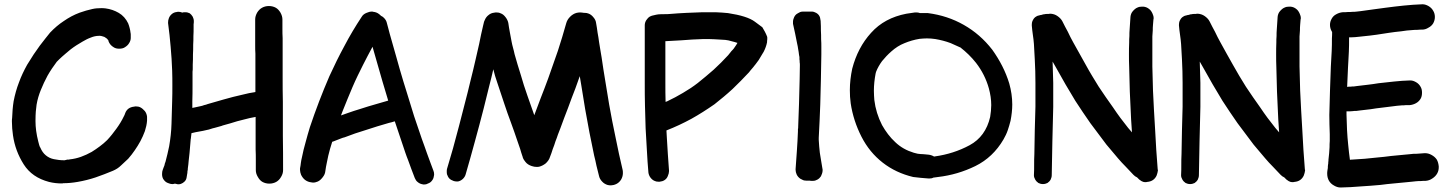

<svg xmlns="http://www.w3.org/2000/svg" viewBox="-20 -792 6603 874"><path d="M87.9 -43.9C113.3 -3.9 151.4 22.5 203.1 36.1C222.7 41 242.2 43 260.7 43C263.7 43 265.6 43 267.6 42C289.1 42 310.5 40 333 36.1C361.3 31.2 388.7 24.4 415 15.6C441.4 6.8 467.8 -3.9 494.1 -14.6C507.8 -20.5 520.5 -28.3 531.2 -39.1C542 -48.8 552.7 -58.6 563.5 -69.3C574.2 -82 585 -94.7 593.8 -108.4C602.5 -121.1 611.3 -134.8 619.1 -149.4C627 -164.1 633.8 -179.7 639.6 -195.3C644.5 -210.9 648.4 -226.6 649.4 -243.2V-260.7C648.4 -269.5 645.5 -278.3 639.6 -286.1C632.8 -293.9 626 -299.8 618.2 -303.7C612.3 -306.6 605.5 -307.6 598.6 -307.6C595.7 -307.6 593.8 -307.6 590.8 -306.6C581.1 -305.7 572.3 -302.7 565.4 -297.9C558.6 -293 552.7 -285.2 549.8 -276.4C548.8 -273.4 547.9 -271.5 546.9 -268.6L543.9 -262.7C534.2 -242.2 522.5 -223.6 509.8 -206.1C497.1 -188.5 483.4 -170.9 467.8 -154.3C457 -143.6 446.3 -134.8 434.6 -126C422.9 -117.2 410.2 -108.4 397.5 -100.6C381.8 -91.8 365.2 -84 348.6 -78.1C332 -72.3 315.4 -68.4 296.9 -66.4C294.9 -65.4 293 -65.4 291 -65.4H286.1L274.4 -62.5H269.5C254.9 -62.5 240.2 -64.5 225.6 -67.4C210.9 -70.3 199.2 -76.2 188.5 -85C177.7 -93.8 169.9 -105.5 164.1 -119.1C161.1 -124 159.2 -127.9 158.2 -132.8C157.2 -137.7 155.3 -142.6 154.3 -147.5C145.5 -181.6 141.6 -212.9 141.6 -239.3V-245.1C141.6 -273.4 143.6 -296.9 146.5 -315.4C150.4 -338.9 157.2 -361.3 166 -382.8C174.8 -404.3 184.6 -425.8 196.3 -447.3C209 -469.7 223.6 -491.2 238.3 -510.7C246.1 -518.6 253.9 -526.4 262.7 -534.2C275.4 -544.9 288.1 -556.6 301.8 -567.4C310.5 -574.2 319.3 -580.1 328.1 -585.9C336.9 -590.8 345.7 -596.7 355.5 -602.5C367.2 -609.4 379.9 -616.2 393.6 -621.1C405.3 -626 418 -628.9 430.7 -628.9H435.5C438.5 -628.9 442.4 -627.9 445.3 -627C448.2 -626 452.1 -625 455.1 -624L463.9 -618.2C466.8 -616.2 468.8 -614.3 470.7 -611.3L472.7 -609.4C473.6 -605.5 474.6 -601.6 477.5 -596.7C482.4 -587.9 489.3 -582 497.1 -577.1C503.9 -572.3 512.7 -570.3 522.5 -570.3C533.2 -570.3 542 -572.3 548.8 -577.1C556.6 -582 563.5 -587.9 568.4 -596.7C573.2 -604.5 575.2 -612.3 575.2 -619.1V-622.1V-632.8C575.2 -635.7 575.2 -639.6 574.2 -642.6C573.2 -650.4 572.3 -657.2 570.3 -664.1C568.4 -670.9 566.4 -678.7 563.5 -685.5C553.7 -706.1 539.1 -722.7 520.5 -733.4C502 -744.1 482.4 -751 460 -753.9C453.1 -754.9 447.3 -754.9 440.4 -754.9C426.8 -754.9 413.1 -753.9 400.4 -751C381.8 -747.1 362.3 -741.2 342.8 -734.4C316.4 -724.6 293 -711.9 270.5 -696.3C248 -681.6 227.5 -664.1 208 -643.6C195.3 -627.9 179.7 -608.4 161.1 -584C143.6 -560.5 124 -531.2 103.5 -497.1C88.9 -470.7 76.2 -444.3 66.4 -417C55.7 -389.6 47.9 -361.3 42 -331.1C38.1 -306.6 36.1 -281.2 35.2 -254.9C34.2 -250 34.2 -244.1 34.2 -239.3C34.2 -217.8 36.1 -196.3 39.1 -175.8C45.9 -127.9 62.5 -84 87.9 -43.9Z M1153.3 12.7C1159.2 23.4 1166 31.2 1174.8 36.1C1183.6 41 1194.3 43.9 1206.1 43.9C1217.8 43.9 1228.5 41 1237.3 36.1C1246.1 31.2 1253.9 23.4 1259.8 12.7C1265.6 2.9 1268.6 -6.8 1268.6 -17.6C1268.6 -69.3 1268.6 -122.1 1267.6 -173.8V-329.1C1266.6 -365.2 1266.6 -402.3 1266.6 -438.5V-618.2C1265.6 -632.8 1265.6 -646.5 1265.6 -661.1V-703.1C1265.6 -713.9 1262.7 -723.6 1256.8 -734.4C1251 -744.1 1244.1 -752 1235.4 -756.8C1226.6 -761.7 1215.8 -764.6 1204.1 -764.6C1192.4 -764.6 1181.6 -761.7 1172.9 -756.8C1164.1 -752 1156.2 -744.1 1150.4 -734.4C1144.5 -723.6 1141.6 -713.9 1141.6 -703.1V-583C1141.6 -571.3 1141.6 -559.6 1142.6 -547.9V-437.5V-373C1123 -370.1 1103.5 -366.2 1085 -361.3C1055.7 -354.5 1026.4 -347.7 997.1 -338.9L925.8 -318.4C920.9 -316.4 915 -314.5 909.2 -313.5C904.3 -311.5 898.4 -309.6 892.6 -308.6L865.2 -302.7C862.3 -301.8 858.4 -301.8 855.5 -300.8V-331.1C856.4 -355.5 856.4 -378.9 856.4 -403.3V-442.4V-446.3V-465.8C857.4 -471.7 857.4 -477.5 857.4 -482.4V-498C858.4 -512.7 858.4 -528.3 858.4 -543.9C859.4 -558.6 859.4 -574.2 859.4 -588.9C860.4 -601.6 860.4 -615.2 860.4 -627.9C861.3 -640.6 861.3 -654.3 861.3 -667V-681.6C862.3 -686.5 862.3 -691.4 862.3 -696.3C862.3 -703.1 860.4 -709 857.4 -715.8C853.5 -722.7 848.6 -727.5 843.8 -731.4C837.9 -734.4 831.1 -736.3 823.2 -736.3H819.3C815.4 -736.3 811.5 -735.4 808.6 -734.4C808.6 -735.4 808.6 -735.4 807.6 -735.4C802.7 -737.3 797.9 -738.3 793 -738.3C790 -738.3 787.1 -738.3 784.2 -737.3C775.4 -736.3 768.6 -733.4 762.7 -728.5C756.8 -723.6 752 -717.8 749 -710C746.1 -703.1 745.1 -696.3 745.1 -690.4V-686.5C750 -650.4 753.9 -614.3 756.8 -579.1C759.8 -543 762.7 -506.8 763.7 -470.7C764.6 -448.2 764.6 -424.8 764.6 -401.4C764.6 -378.9 764.6 -355.5 763.7 -332C762.7 -296.9 761.7 -262.7 760.7 -228.5C759.8 -194.3 755.9 -160.2 750 -126L742.2 -90.8L733.4 -55.7C732.4 -52.7 731.4 -50.8 730.5 -47.9C729.5 -44.9 729.5 -42 728.5 -39.1L724.6 -29.3C723.6 -26.4 721.7 -22.5 720.7 -18.6C718.8 -13.7 717.8 -7.8 717.8 -1V4.9C718.8 13.7 720.7 20.5 725.6 26.4C730.5 33.2 736.3 38.1 744.1 41C751 43.9 757.8 45.9 764.6 45.9H767.6C770.5 44.9 773.4 44.9 776.4 43.9C779.3 44.9 782.2 44.9 785.2 45.9C788.1 46.9 790 46.9 793 46.9C796.9 46.9 800.8 45.9 803.7 44.9C809.6 43 815.4 39.1 820.3 34.2C825.2 29.3 828.1 23.4 829.1 17.6L831.1 5.9C832 2 832 -2 833 -4.9C833 -8.8 833 -12.7 834 -15.6C835 -18.6 835 -22.5 835 -25.4C836.9 -37.1 837.9 -48.8 838.9 -60.5L842.8 -95.7C843.8 -107.4 844.7 -119.1 845.7 -129.9C846.7 -137.7 846.7 -145.5 847.7 -153.3C847.7 -155.3 847.7 -157.2 848.6 -160.2C849.6 -168.9 850.6 -176.8 851.6 -185.5C852.5 -186.5 853.5 -186.5 854.5 -186.5C865.2 -189.5 877 -191.4 887.7 -193.4C898.4 -195.3 910.2 -197.3 920.9 -200.2C927.7 -201.2 933.6 -203.1 939.5 -205.1C945.3 -207 951.2 -209 957 -210C981.4 -216.8 993.2 -219.7 993.2 -220.7L1028.3 -230.5C1048.8 -237.3 1070.3 -243.2 1090.8 -248C1108.4 -252.9 1126 -256.8 1143.6 -259.8V-111.3C1144.5 -95.7 1144.5 -80.1 1144.5 -64.5V-17.6C1144.5 -6.8 1147.5 2.9 1153.3 12.7ZM853.5 -211.9V-206.1V-211.9Z M1852.5 -22.5 1868.2 18.6C1871.1 25.4 1875 32.2 1881.8 37.1C1888.7 43 1896.5 45.9 1903.3 46.9C1906.2 47.9 1908.2 47.9 1910.2 47.9C1916 47.9 1921.9 46.9 1926.8 43.9C1935.5 41 1941.4 37.1 1946.3 30.3C1951.2 24.4 1954.1 17.6 1955.1 8.8C1956.1 5.9 1956.1 3.9 1956.1 1C1956.1 -4.9 1955.1 -9.8 1953.1 -14.6C1948.2 -27.3 1943.4 -41 1938.5 -53.7C1933.6 -67.4 1928.7 -81.1 1923.8 -93.8L1912.1 -127L1900.4 -159.2L1865.2 -262.7C1854.5 -297.9 1843.8 -333 1833 -367.2C1821.3 -403.3 1810.5 -440.4 1799.8 -476.6C1789.1 -513.7 1779.3 -550.8 1768.6 -586.9C1763.7 -603.5 1758.8 -621.1 1753.9 -638.7C1749 -656.2 1745.1 -673.8 1740.2 -690.4C1738.3 -697.3 1734.4 -704.1 1727.5 -710.9C1723.6 -714.8 1719.7 -717.8 1714.8 -719.7C1711.9 -722.7 1709 -724.6 1706.1 -727.5C1697.3 -734.4 1688.5 -737.3 1678.7 -738.3C1676.8 -739.3 1674.8 -739.3 1672.9 -739.3C1665 -739.3 1657.2 -737.3 1648.4 -733.4C1638.7 -729.5 1630.9 -723.6 1626 -714.8C1597.7 -671.9 1571.3 -627.9 1547.9 -583C1523.4 -538.1 1501 -492.2 1479.5 -445.3C1462.9 -407.2 1447.3 -368.2 1432.6 -330.1C1418 -291 1403.3 -252 1390.6 -212.9C1383.8 -190.4 1377 -167 1371.1 -144.5C1364.3 -122.1 1359.4 -99.6 1354.5 -76.2C1352.5 -67.4 1350.6 -59.6 1349.6 -50.8C1348.6 -42 1347.7 -34.2 1345.7 -25.4V-18.6C1345.7 -11.7 1347.7 -3.9 1350.6 3.9C1355.5 13.7 1361.3 21.5 1369.1 27.3C1377 33.2 1386.7 37.1 1397.5 38.1C1400.4 39.1 1403.3 39.1 1406.2 39.1C1413.1 39.1 1419.9 37.1 1426.8 34.2C1435.5 30.3 1442.4 23.4 1449.2 14.6C1456.1 5.9 1460 -2.9 1460.9 -12.7C1461.9 -19.5 1462.9 -25.4 1463.9 -32.2L1467.8 -51.8C1471.7 -73.2 1476.6 -93.8 1482.4 -114.3L1492.2 -146.5C1494.1 -147.5 1496.1 -147.5 1498 -148.4L1533.2 -162.1C1538.1 -164.1 1543.9 -166 1548.8 -167C1564.5 -172.9 1580.1 -178.7 1596.7 -184.6L1645.5 -200.2C1663.1 -206.1 1680.7 -211.9 1697.3 -216.8L1750 -232.4C1758.8 -234.4 1766.6 -236.3 1775.4 -239.3H1777.3L1825.2 -96.7C1829.1 -85.9 1833 -74.2 1837.9 -62.5C1842.8 -49.8 1847.7 -36.1 1852.5 -22.5ZM1540 -287.1C1554.7 -323.2 1569.3 -360.4 1585 -396.5C1599.6 -430.7 1616.2 -463.9 1632.8 -497.1C1646.5 -524.4 1661.1 -551.8 1675.8 -579.1C1682.6 -553.7 1690.4 -528.3 1697.3 -503.9C1712.9 -449.2 1728.5 -394.5 1745.1 -340.8L1747.1 -334C1730.5 -329.1 1712.9 -324.2 1696.3 -319.3C1668.9 -311.5 1642.6 -303.7 1616.2 -294.9C1599.6 -290 1582 -284.2 1565.4 -278.3C1554.7 -274.4 1543 -270.5 1532.2 -266.6C1535.2 -273.4 1537.1 -280.3 1540 -287.1Z M2358.4 -80.1C2359.4 -79.1 2359.4 -77.1 2359.4 -76.2C2362.3 -67.4 2367.2 -60.5 2372.1 -54.7C2378.9 -45.9 2388.7 -40 2400.4 -36.1C2408.2 -33.2 2416 -32.2 2423.8 -32.2C2426.8 -32.2 2430.7 -32.2 2434.6 -33.2C2445.3 -36.1 2455.1 -41 2464.8 -48.8C2473.6 -57.6 2480.5 -66.4 2483.4 -77.1C2488.3 -88.9 2492.2 -100.6 2496.1 -113.3C2501 -125 2504.9 -136.7 2508.8 -149.4C2512.7 -159.2 2516.6 -168.9 2519.5 -178.7C2523.4 -189.5 2527.3 -199.2 2531.2 -209C2542 -239.3 2553.7 -269.5 2565.4 -299.8C2576.2 -330.1 2587.9 -360.4 2599.6 -390.6C2606.4 -409.2 2612.3 -426.8 2619.1 -445.3L2626 -404.3L2643.6 -295.9C2650.4 -260.7 2656.2 -225.6 2663.1 -189.5L2684.6 -84C2688.5 -68.4 2692.4 -52.7 2695.3 -37.1L2707 9.8C2709 18.6 2713.9 27.3 2720.7 34.2C2727.5 42 2736.3 46.9 2745.1 49.8C2750 50.8 2753.9 51.8 2758.8 51.8C2763.7 51.8 2768.6 50.8 2774.4 49.8C2784.2 46.9 2792 43 2798.8 36.1C2805.7 29.3 2810.5 21.5 2813.5 10.7C2814.5 5.9 2815.4 2 2815.4 -2V-5.9C2815.4 -9.8 2815.4 -13.7 2814.5 -17.6C2802.7 -67.4 2792 -116.2 2782.2 -166C2771.5 -215.8 2761.7 -266.6 2752.9 -316.4C2747.1 -351.6 2741.2 -386.7 2735.4 -422.9C2729.5 -459 2723.6 -494.1 2718.8 -529.3L2712.9 -564.5C2710.9 -577.1 2709 -588.9 2707 -600.6C2705.1 -615.2 2703.1 -628.9 2700.2 -643.6C2698.2 -658.2 2696.3 -672.9 2693.4 -687.5C2692.4 -696.3 2688.5 -705.1 2681.6 -712.9C2674.8 -721.7 2667 -727.5 2658.2 -730.5C2653.3 -732.4 2648.4 -733.4 2642.6 -733.4H2638.7C2631.8 -734.4 2626 -735.4 2620.1 -735.4C2615.2 -735.4 2609.4 -734.4 2604.5 -733.4C2593.8 -730.5 2584 -724.6 2575.2 -715.8C2566.4 -707 2560.5 -697.3 2557.6 -686.5C2545.9 -644.5 2533.2 -602.5 2519.5 -560.5C2504.9 -518.6 2490.2 -477.5 2475.6 -435.5C2464.8 -405.3 2453.1 -376 2441.4 -345.7C2431.6 -320.3 2421.9 -293.9 2412.1 -267.6L2380.9 -356.4C2370.1 -387.7 2359.4 -418.9 2350.6 -451.2C2340.8 -482.4 2331.1 -513.7 2322.3 -545.9C2320.3 -554.7 2318.4 -564.5 2315.4 -574.2C2312.5 -584 2310.5 -593.8 2308.6 -603.5C2305.7 -617.2 2303.7 -630.9 2300.8 -645.5C2297.9 -660.2 2295.9 -673.8 2293.9 -687.5C2292 -696.3 2288.1 -705.1 2281.2 -713.9C2274.4 -722.7 2267.6 -728.5 2258.8 -731.4C2252.9 -734.4 2246.1 -735.4 2239.3 -735.4C2236.3 -735.4 2233.4 -735.4 2230.5 -734.4C2219.7 -733.4 2210.9 -729.5 2204.1 -723.6C2196.3 -717.8 2190.4 -710 2186.5 -700.2C2183.6 -695.3 2182.6 -690.4 2181.6 -685.5C2180.7 -682.6 2180.7 -680.7 2179.7 -677.7L2169.9 -634.8C2167 -620.1 2164.1 -606.4 2161.1 -591.8C2158.2 -580.1 2156.2 -568.4 2153.3 -557.6C2150.4 -545.9 2148.4 -534.2 2145.5 -523.4C2137.7 -489.3 2129.9 -456.1 2121.1 -421.9C2113.3 -387.7 2104.5 -354.5 2095.7 -320.3L2069.3 -217.8L2042 -116.2L2014.6 -22.5C2013.7 -18.6 2013.7 -14.6 2013.7 -11.7C2013.7 -7.8 2013.7 -3.9 2014.6 1C2017.6 8.8 2020.5 15.6 2025.4 20.5C2030.3 25.4 2037.1 29.3 2045.9 32.2C2050.8 33.2 2054.7 34.2 2059.6 34.2C2062.5 34.2 2065.4 34.2 2068.4 33.2C2075.2 31.2 2082 27.3 2087.9 21.5C2093.8 15.6 2097.7 8.8 2099.6 2C2114.3 -47.9 2127.9 -97.7 2141.6 -147.5C2155.3 -197.3 2168.9 -248 2181.6 -297.9C2190.4 -332 2198.2 -366.2 2207 -400.4C2213.9 -425.8 2219.7 -451.2 2225.6 -476.6C2230.5 -456.1 2236.3 -436.5 2243.2 -417L2275.4 -320.3C2285.2 -291 2294.9 -262.7 2305.7 -234.4C2316.4 -206.1 2326.2 -176.8 2335.9 -148.4C2339.8 -136.7 2343.8 -125 2347.7 -114.3C2350.6 -103.5 2354.5 -91.8 2358.4 -80.1Z M2940.4 15.6C2945.3 22.5 2952.1 28.3 2959 31.2C2964.8 34.2 2970.7 35.2 2977.5 35.2H2982.4C2991.2 34.2 2999 32.2 3005.9 27.3C3012.7 22.5 3017.6 16.6 3020.5 7.8C3023.4 1 3025.4 -5.9 3025.4 -12.7V-15.6C3021.5 -65.4 3018.6 -114.3 3015.6 -164.1C3014.6 -175.8 3014.6 -187.5 3013.7 -198.2C3053.7 -213.9 3090.8 -231.4 3127 -251C3162.1 -270.5 3197.3 -293 3232.4 -317.4C3260.7 -339.8 3288.1 -362.3 3314.5 -386.7C3339.8 -411.1 3365.2 -436.5 3389.6 -462.9C3393.6 -467.8 3397.5 -473.6 3402.3 -478.5C3407.2 -483.4 3411.1 -489.3 3415 -494.1C3418 -498 3421.9 -502 3424.8 -506.8L3433.6 -518.6C3441.4 -531.2 3449.2 -543.9 3457 -557.6C3463.9 -571.3 3468.8 -585 3471.7 -599.6C3471.7 -602.5 3471.7 -607.4 3472.7 -613.3V-618.2C3472.7 -622.1 3472.7 -625 3471.7 -626C3468.8 -632.8 3465.8 -640.6 3461.9 -647.5L3450.2 -668L3416 -693.4C3392.6 -710.9 3351.6 -723.6 3293.9 -732.4C3275.4 -734.4 3255.9 -735.4 3236.3 -736.3H3178.7C3154.3 -735.4 3128.9 -734.4 3104.5 -733.4C3080.1 -732.4 3054.7 -730.5 3030.3 -728.5C3021.5 -727.5 3012.7 -727.5 3003.9 -727.5C2995.1 -727.5 2985.4 -727.5 2976.6 -726.6C2969.7 -725.6 2963.9 -724.6 2957 -722.7C2950.2 -721.7 2944.3 -719.7 2938.5 -716.8C2931.6 -712.9 2926.8 -707 2921.9 -700.2C2917 -692.4 2915 -684.6 2915 -676.8V-413.1C2915 -378.9 2915 -344.7 2916 -310.5L2918.9 -208L2924.8 -105.5C2925.8 -88.9 2926.8 -73.2 2927.7 -56.6C2928.7 -40 2930.7 -23.4 2931.6 -6.8C2932.6 1 2935.5 8.8 2940.4 15.6ZM3008.8 -414.1V-604.5C3033.2 -605.5 3056.6 -607.4 3080.1 -608.4C3114.3 -611.3 3149.4 -613.3 3183.6 -614.3C3200.2 -614.3 3215.8 -614.3 3232.4 -613.3C3249 -612.3 3264.6 -611.3 3281.2 -610.4C3291 -609.4 3300.8 -607.4 3309.6 -604.5C3318.4 -602.5 3328.1 -599.6 3336.9 -596.7C3335.9 -594.7 3335 -592.8 3334 -591.8C3333 -589.8 3332 -587.9 3331.1 -586.9C3321.3 -572.3 3316.4 -565.4 3315.4 -565.4C3314.5 -565.4 3307.6 -557.6 3294.9 -541C3273.4 -517.6 3251 -495.1 3228.5 -474.6C3205.1 -454.1 3180.7 -433.6 3156.2 -414.1C3134.8 -397.5 3112.3 -382.8 3088.9 -369.1C3066.4 -355.5 3042 -342.8 3017.6 -331.1L3009.8 -328.1C3008.8 -356.4 3008.8 -385.7 3008.8 -414.1Z M3623 21.5C3626 23.4 3629.9 25.4 3632.8 26.4C3637.7 29.3 3643.6 30.3 3649.4 30.3H3666C3668 31.2 3669.9 31.2 3672.9 31.2H3681.6C3688.5 31.2 3694.3 29.3 3701.2 25.4C3708 21.5 3712.9 16.6 3716.8 10.7C3717.8 9.8 3717.8 7.8 3718.8 5.9C3719.7 3.9 3720.7 2 3721.7 -1C3723.6 -5.9 3724.6 -11.7 3724.6 -16.6C3724.6 -19.5 3724.6 -22.5 3723.6 -25.4L3717.8 -60.5C3715.8 -73.2 3713.9 -85 3711.9 -96.7L3709 -126L3707 -155.3V-165C3710 -215.8 3711.9 -266.6 3713.9 -316.4C3714.8 -354.5 3715.8 -391.6 3716.8 -429.7C3717.8 -467.8 3717.8 -505.9 3718.8 -543.9V-578.1C3718.8 -589.8 3718.8 -601.6 3717.8 -613.3C3717.8 -626 3717.8 -639.6 3716.8 -653.3C3716.8 -666 3716.8 -679.7 3715.8 -692.4C3715.8 -695.3 3715.8 -698.2 3714.8 -701.2C3713.9 -708 3712.9 -713.9 3710 -718.8C3707 -724.6 3702.1 -729.5 3695.3 -733.4C3688.5 -737.3 3681.6 -739.3 3674.8 -739.3H3634.8C3629.9 -739.3 3624 -738.3 3619.1 -735.4C3614.3 -733.4 3610.4 -730.5 3605.5 -727.5C3599.6 -722.7 3595.7 -716.8 3592.8 -708C3590.8 -703.1 3589.8 -699.2 3589.8 -694.3V-690.4V-683.6L3599.6 -638.7L3608.4 -594.7C3610.4 -585.9 3612.3 -577.1 3613.3 -568.4C3615.2 -559.6 3616.2 -550.8 3617.2 -542L3619.1 -532.2V-522.5C3620.1 -517.6 3620.1 -513.7 3620.1 -508.8C3621.1 -503.9 3621.1 -500 3621.1 -495.1V-494.1L3620.1 -432.6C3619.1 -394.5 3618.2 -357.4 3617.2 -320.3L3613.3 -212.9V-208C3612.3 -207 3612.3 -205.1 3612.3 -203.1V-194.3C3611.3 -164.1 3609.4 -134.8 3607.4 -104.5L3604.5 -63.5L3601.6 -22.5V-18.6C3601.6 -11.7 3603.5 -4.9 3606.4 2C3610.4 10.7 3616.2 16.6 3623 21.5Z M3998 -51.8C4038.1 -20.5 4084 1 4136.7 13.7L4171.9 17.6L4207 20.5H4210.9C4217.8 20.5 4223.6 19.5 4228.5 16.6C4236.3 15.6 4243.2 14.6 4250 13.7C4309.6 6.8 4366.2 -9.8 4419.9 -36.1C4473.6 -62.5 4516.6 -103.5 4547.9 -157.2C4555.7 -170.9 4562.5 -184.6 4567.4 -199.2C4572.3 -212.9 4576.2 -227.5 4580.1 -242.2C4585 -267.6 4587.9 -292 4587.9 -316.4C4587.9 -348.6 4583 -380.9 4574.2 -412.1C4557.6 -466.8 4531.2 -517.6 4497.1 -565.4C4460 -613.3 4417 -650.4 4367.2 -678.7C4317.4 -707 4263.7 -724.6 4204.1 -732.4H4168C4163.1 -734.4 4157.2 -735.4 4151.4 -735.4H4145.5L4125 -732.4C4118.2 -731.4 4112.3 -730.5 4105.5 -729.5C4040 -716.8 3986.3 -688.5 3945.3 -642.6C3904.3 -597.7 3876 -543 3859.4 -479.5C3852.5 -447.3 3848.6 -414.1 3848.6 -381.8C3848.6 -361.3 3849.6 -341.8 3852.5 -321.3C3860.4 -268.6 3877 -217.8 3901.4 -169.9C3925.8 -122.1 3958 -83 3998 -51.8ZM4207 -87.9C4188.5 -89.8 4176.8 -90.8 4169.9 -90.8C4163.1 -90.8 4152.3 -92.8 4139.6 -96.7C4107.4 -106.4 4079.1 -122.1 4055.7 -144.5C4031.2 -167 4011.7 -193.4 3995.1 -222.7C3976.6 -258.8 3964.8 -296.9 3960 -336.9C3959 -350.6 3958 -364.3 3958 -378.9C3958 -405.3 3960.9 -430.7 3965.8 -457C3966.8 -460 3966.8 -461.9 3967.8 -464.8C3974.6 -482.4 3984.4 -499 3995.1 -513.7C4007.8 -529.3 4021.5 -543.9 4037.1 -557.6C4055.7 -574.2 4075.2 -586.9 4097.7 -595.7C4119.1 -604.5 4141.6 -611.3 4166 -615.2C4176.8 -616.2 4188.5 -617.2 4199.2 -617.2C4211.9 -617.2 4224.6 -616.2 4237.3 -614.3C4260.7 -610.4 4284.2 -604.5 4307.6 -595.7C4314.5 -592.8 4320.3 -589.8 4327.1 -586.9C4334 -584 4339.8 -581.1 4346.7 -578.1C4347.7 -577.1 4349.6 -577.1 4351.6 -576.2C4377.9 -555.7 4402.3 -532.2 4422.9 -505.9C4450.2 -470.7 4469.7 -431.6 4481.4 -389.6C4488.3 -364.3 4492.2 -338.9 4492.2 -313.5C4492.2 -295.9 4490.2 -278.3 4487.3 -259.8C4473.6 -200.2 4442.4 -157.2 4393.6 -130.9C4344.7 -104.5 4292 -87.9 4236.3 -80.1C4235.4 -80.1 4233.4 -80.1 4232.4 -79.1C4224.6 -84 4215.8 -86.9 4207 -87.9Z M4943.4 -231.4C4967.8 -199.2 4992.2 -166 5016.6 -133.8C5025.4 -123 5034.2 -113.3 5043 -102.5C5051.8 -91.8 5060.5 -82 5069.3 -71.3C5080.1 -58.6 5091.8 -45.9 5104.5 -33.2L5139.6 3.9C5144.5 8.8 5149.4 12.7 5156.2 15.6C5162.1 22.5 5168.9 28.3 5175.8 32.2C5180.7 35.2 5186.5 37.1 5193.4 37.1C5196.3 37.1 5199.2 37.1 5202.1 36.1C5212.9 35.2 5221.7 32.2 5228.5 27.3C5235.4 22.5 5241.2 15.6 5245.1 6.8C5248 -1 5250 -8.8 5251 -16.6C5251 -17.6 5251 -19.5 5250 -20.5C5245.1 -80.1 5241.2 -140.6 5238.3 -200.2C5234.4 -259.8 5231.4 -319.3 5228.5 -379.9C5227.5 -416 5226.6 -453.1 5225.6 -489.3V-626C5226.6 -635.7 5226.6 -645.5 5227.5 -654.3C5227.5 -662.1 5227.5 -669.9 5228.5 -678.7C5229.5 -686.5 5229.5 -694.3 5230.5 -703.1C5231.4 -705.1 5231.4 -707 5231.4 -710C5231.4 -716.8 5229.5 -722.7 5226.6 -729.5C5222.7 -738.3 5217.8 -746.1 5210.9 -751C5204.1 -756.8 5195.3 -760.7 5185.5 -761.7H5177.7C5170.9 -761.7 5164.1 -760.7 5158.2 -757.8C5150.4 -754.9 5143.6 -749 5136.7 -741.2C5129.9 -733.4 5127 -724.6 5126 -715.8L5122.1 -657.2C5121.1 -647.5 5121.1 -637.7 5121.1 -627.9C5120.1 -618.2 5120.1 -608.4 5120.1 -598.6C5119.1 -580.1 5119.1 -561.5 5119.1 -543C5119.1 -524.4 5119.1 -505.9 5120.1 -487.3C5121.1 -450.2 5122.1 -413.1 5123 -375L5128.9 -248L5132.8 -189.5L5115.2 -210C5090.8 -240.2 5068.4 -270.5 5046.9 -302.7C5024.4 -334 5002.9 -365.2 4981.4 -397.5C4960.9 -430.7 4940.4 -463.9 4921.9 -498C4903.3 -531.2 4883.8 -565.4 4865.2 -599.6C4856.4 -615.2 4848.6 -630.9 4840.8 -647.5C4832 -663.1 4824.2 -678.7 4816.4 -694.3C4811.5 -704.1 4803.7 -711.9 4793.9 -718.8C4784.2 -725.6 4774.4 -728.5 4763.7 -729.5C4759.8 -729.5 4755.9 -729.5 4752.9 -728.5H4748C4743.2 -728.5 4739.3 -728.5 4735.4 -727.5C4733.4 -726.6 4731.4 -726.6 4728.5 -726.6L4722.7 -724.6H4720.7C4720.7 -723.6 4720.7 -723.6 4719.7 -723.6H4716.8C4713.9 -722.7 4711.9 -722.7 4710 -721.7C4703.1 -720.7 4697.3 -717.8 4692.4 -713.9C4686.5 -709 4682.6 -703.1 4679.7 -696.3C4677.7 -691.4 4676.8 -685.5 4676.8 -679.7V-675.8C4677.7 -662.1 4679.7 -648.4 4681.6 -633.8C4683.6 -620.1 4685.5 -606.4 4686.5 -591.8L4690.4 -521.5C4692.4 -485.4 4693.4 -450.2 4693.4 -414.1V-306.6C4692.4 -270.5 4691.4 -235.4 4690.4 -199.2C4689.5 -163.1 4689.5 -127 4688.5 -90.8C4687.5 -74.2 4687.5 -58.6 4687.5 -43C4687.5 -26.4 4687.5 -10.7 4686.5 5.9C4686.5 12.7 4688.5 18.6 4692.4 25.4C4696.3 32.2 4701.2 37.1 4707 41C4712.9 43.9 4719.7 45.9 4727.5 45.9C4735.4 45.9 4742.2 43.9 4748 41C4753.9 37.1 4758.8 32.2 4762.7 25.4C4765.6 18.6 4767.6 12.7 4767.6 5.9L4770.5 -149.4L4774.4 -305.7V-415L4771.5 -511.7C4776.4 -502.9 4782.2 -493.2 4787.1 -484.4C4815.4 -432.6 4844.7 -382.8 4875 -333C4897.5 -298.8 4919.9 -264.6 4943.4 -231.4Z M5613.3 -231.4C5637.7 -199.2 5662.1 -166 5686.5 -133.8C5695.3 -123 5704.1 -113.3 5712.9 -102.5C5721.7 -91.8 5730.5 -82 5739.3 -71.3C5750 -58.6 5761.7 -45.9 5774.4 -33.2L5809.6 3.9C5814.5 8.8 5819.3 12.7 5826.2 15.6C5832 22.5 5838.9 28.3 5845.7 32.2C5850.6 35.2 5856.4 37.1 5863.3 37.1C5866.2 37.1 5869.1 37.1 5872.1 36.1C5882.8 35.2 5891.6 32.2 5898.4 27.3C5905.3 22.5 5911.1 15.6 5915 6.8C5918 -1 5919.9 -8.8 5920.9 -16.6C5920.9 -17.6 5920.9 -19.5 5919.9 -20.5C5915 -80.1 5911.1 -140.6 5908.2 -200.2C5904.3 -259.8 5901.4 -319.3 5898.4 -379.9C5897.5 -416 5896.5 -453.1 5895.5 -489.3V-626C5896.5 -635.7 5896.5 -645.5 5897.5 -654.3C5897.5 -662.1 5897.5 -669.9 5898.4 -678.7C5899.4 -686.5 5899.4 -694.3 5900.4 -703.1C5901.4 -705.1 5901.4 -707 5901.4 -710C5901.4 -716.8 5899.4 -722.7 5896.5 -729.5C5892.6 -738.3 5887.7 -746.1 5880.9 -751C5874 -756.8 5865.2 -760.7 5855.5 -761.7H5847.7C5840.8 -761.7 5834 -760.7 5828.1 -757.8C5820.3 -754.9 5813.5 -749 5806.6 -741.2C5799.8 -733.4 5796.9 -724.6 5795.9 -715.8L5792 -657.2C5791 -647.5 5791 -637.7 5791 -627.9C5790 -618.2 5790 -608.4 5790 -598.6C5789.1 -580.1 5789.1 -561.5 5789.1 -543C5789.1 -524.4 5789.1 -505.9 5790 -487.3C5791 -450.2 5792 -413.1 5793 -375L5798.8 -248L5802.7 -189.5L5785.2 -210C5760.7 -240.2 5738.3 -270.5 5716.8 -302.7C5694.3 -334 5672.9 -365.2 5651.4 -397.5C5630.9 -430.7 5610.4 -463.9 5591.8 -498C5573.2 -531.2 5553.7 -565.4 5535.2 -599.6C5526.4 -615.2 5518.6 -630.9 5510.7 -647.5C5502 -663.1 5494.1 -678.7 5486.3 -694.3C5481.4 -704.1 5473.6 -711.9 5463.9 -718.8C5454.1 -725.6 5444.3 -728.5 5433.6 -729.5C5429.7 -729.5 5425.8 -729.5 5422.9 -728.5H5418C5413.1 -728.5 5409.2 -728.5 5405.3 -727.5C5403.3 -726.6 5401.4 -726.6 5398.4 -726.6L5392.6 -724.6H5390.6C5390.6 -723.6 5390.6 -723.6 5389.6 -723.6H5386.7C5383.8 -722.7 5381.8 -722.7 5379.9 -721.7C5373 -720.7 5367.2 -717.8 5362.3 -713.9C5356.4 -709 5352.5 -703.1 5349.6 -696.3C5347.7 -691.4 5346.7 -685.5 5346.7 -679.7V-675.8C5347.7 -662.1 5349.6 -648.4 5351.6 -633.8C5353.5 -620.1 5355.5 -606.4 5356.4 -591.8L5360.4 -521.5C5362.3 -485.4 5363.3 -450.2 5363.3 -414.1V-306.6C5362.3 -270.5 5361.3 -235.4 5360.4 -199.2C5359.4 -163.1 5359.4 -127 5358.4 -90.8C5357.4 -74.2 5357.4 -58.6 5357.4 -43C5357.4 -26.4 5357.4 -10.7 5356.4 5.9C5356.4 12.7 5358.4 18.6 5362.3 25.4C5366.2 32.2 5371.1 37.1 5377 41C5382.8 43.9 5389.6 45.9 5397.5 45.9C5405.3 45.9 5412.1 43.9 5418 41C5423.8 37.1 5428.7 32.2 5432.6 25.4C5435.5 18.6 5437.5 12.7 5437.5 5.9L5440.4 -149.4L5444.3 -305.7V-415L5441.4 -511.7C5446.3 -502.9 5452.1 -493.2 5457 -484.4C5485.4 -432.6 5514.6 -382.8 5544.9 -333C5567.4 -298.8 5589.8 -264.6 5613.3 -231.4Z M6029.3 30.3C6034.2 39.1 6042 46.9 6052.7 52.7C6062.5 58.6 6072.3 61.5 6082 61.5H6083C6113.3 60.5 6143.6 59.6 6173.8 56.6C6203.1 54.7 6233.4 52.7 6263.7 49.8C6284.2 46.9 6304.7 44.9 6325.2 43L6386.7 37.1L6406.2 35.2C6412.1 34.2 6418 34.2 6424.8 33.2C6432.6 32.2 6440.4 32.2 6447.3 32.2C6455.1 31.2 6462.9 31.2 6469.7 31.2C6480.5 30.3 6490.2 27.3 6500 20.5C6510.7 13.7 6517.6 5.9 6522.5 -2.9C6527.3 -11.7 6529.3 -20.5 6529.3 -31.2V-34.2C6528.3 -45.9 6525.4 -56.6 6520.5 -65.4C6514.6 -74.2 6506.8 -81.1 6496.1 -86.9C6487.3 -91.8 6477.5 -94.7 6467.8 -94.7H6464.8L6439.5 -92.8C6430.7 -91.8 6422.9 -91.8 6414.1 -91.8L6394.5 -89.8C6387.7 -88.9 6380.9 -88.9 6374 -87.9L6312.5 -82C6292 -79.1 6271.5 -77.1 6251 -75.2L6192.4 -69.3L6133.8 -65.4C6130.9 -65.4 6127.9 -65.4 6125 -64.5C6122.1 -86.9 6119.1 -109.4 6117.2 -131.8C6112.3 -176.8 6110.4 -222.7 6109.4 -269.5V-285.2H6116.2C6123 -285.2 6130.9 -285.2 6137.7 -286.1C6142.6 -287.1 6148.4 -287.1 6154.3 -287.1L6169.9 -289.1L6219.7 -294.9C6236.3 -297.9 6252.9 -299.8 6269.5 -301.8L6316.4 -307.6C6331.1 -309.6 6346.7 -311.5 6362.3 -312.5C6368.2 -312.5 6374 -312.5 6379.9 -313.5H6397.5C6407.2 -314.5 6417 -317.4 6425.8 -322.3C6434.6 -327.1 6441.4 -334 6446.3 -341.8C6451.2 -349.6 6453.1 -359.4 6453.1 -370.1C6453.1 -380.9 6451.2 -389.6 6446.3 -397.5C6441.4 -406.2 6434.6 -413.1 6425.8 -418C6417 -422.9 6409.2 -425.8 6400.4 -425.8H6397.5C6374 -424.8 6350.6 -423.8 6326.2 -420.9C6302.7 -418 6279.3 -416 6254.9 -413.1C6238.3 -410.2 6222.7 -408.2 6206.1 -406.2L6157.2 -400.4C6152.3 -399.4 6147.5 -399.4 6142.6 -398.4C6137.7 -398.4 6132.8 -398.4 6127.9 -397.5C6122.1 -397.5 6117.2 -397.5 6112.3 -396.5C6113.3 -425.8 6115.2 -455.1 6116.2 -484.4C6117.2 -496.1 6117.2 -507.8 6118.2 -520.5C6119.1 -532.2 6119.1 -543.9 6120.1 -556.6C6121.1 -576.2 6121.1 -595.7 6121.1 -615.2V-622.1C6129.9 -622.1 6139.6 -622.1 6149.4 -623L6168.9 -625C6174.8 -626 6180.7 -626 6187.5 -627C6206.1 -628.9 6225.6 -630.9 6245.1 -633.8C6264.6 -636.7 6284.2 -639.6 6302.7 -642.6C6321.3 -645.5 6338.9 -647.5 6357.4 -649.4C6375 -652.3 6392.6 -654.3 6411.1 -655.3C6418 -656.2 6425.8 -656.2 6432.6 -656.2C6439.5 -657.2 6447.3 -657.2 6454.1 -657.2C6463.9 -657.2 6473.6 -660.2 6482.4 -666C6492.2 -670.9 6499 -677.7 6503.9 -685.5C6508.8 -694.3 6511.7 -704.1 6511.7 -714.8C6511.7 -725.6 6508.8 -735.4 6503.9 -743.2C6499 -752 6492.2 -758.8 6482.4 -764.6C6473.6 -769.5 6464.8 -772.5 6456.1 -772.5H6454.1C6425.8 -771.5 6398.4 -769.5 6370.1 -766.6C6342.8 -763.7 6315.4 -760.7 6287.1 -756.8C6268.6 -753.9 6249 -752 6229.5 -749L6172.9 -741.2C6167 -740.2 6161.1 -740.2 6156.2 -739.3C6150.4 -738.3 6144.5 -738.3 6138.7 -738.3C6130.9 -737.3 6123 -737.3 6115.2 -737.3C6107.4 -736.3 6099.6 -736.3 6091.8 -736.3C6082 -735.4 6072.3 -732.4 6063.5 -727.5C6053.7 -722.7 6046.9 -715.8 6042 -707C6037.1 -698.2 6034.2 -689.5 6034.2 -678.7C6034.2 -668 6037.1 -658.2 6042 -649.4C6043 -648.4 6043 -647.5 6043.9 -646.5C6043.9 -636.7 6043.9 -627 6043 -617.2C6043 -598.6 6043 -579.1 6042 -559.6C6041 -547.9 6041 -536.1 6040 -523.4L6038.1 -488.3C6037.1 -451.2 6035.2 -414.1 6034.2 -377.9C6033.2 -341.8 6032.2 -304.7 6031.2 -268.6C6031.2 -239.3 6032.2 -210 6033.2 -181.6V-177.7V-150.4C6032.2 -140.6 6032.2 -130.9 6032.2 -122.1C6031.2 -112.3 6031.2 -102.5 6030.3 -93.8C6029.3 -84 6028.3 -74.2 6027.3 -65.4C6027.3 -61.5 6027.3 -57.6 6026.4 -53.7C6026.4 -49.8 6026.4 -45.9 6025.4 -43C6024.4 -38.1 6024.4 -32.2 6024.4 -27.3L6022.5 -15.6C6021.5 -10.7 6021.5 -5.9 6021.5 -1C6021.5 10.7 6024.4 21.5 6029.3 30.3Z"/></svg>

Font: Citrustime FakeCyr
Style: Regular
Weight: 400
Version: Version 1.1